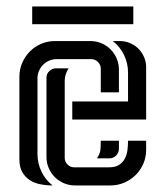

<svg xmlns="http://www.w3.org/2000/svg" viewBox="-20 -565 504 585"><path d="M287.1 -283.7V-355.5Q287.1 -367.2 278.6 -376Q270 -384.8 258.3 -384.8H151.9Q140.1 -384.8 129.6 -380.1Q119.1 -375.5 111.3 -367.7Q103.5 -359.9 98.9 -349.1Q94.2 -338.4 94.2 -326.7V-95.7Q94.2 -67.9 106.2 -42.5Q118.2 -17.1 140.1 0Q120.6 0 102.3 -3.7Q84 -7.3 70.1 -16.6Q56.2 -25.9 47.6 -41Q39.1 -56.2 39.1 -79.6V-331.1Q39.1 -353.5 47.6 -373.3Q56.2 -393.1 70.8 -408Q85.4 -422.9 105.2 -431.4Q125 -439.9 147.5 -439.9H255.4Q273.4 -439.9 289.3 -433.1Q305.2 -426.3 316.9 -414.6Q328.6 -402.8 335.4 -387Q342.3 -371.1 342.3 -353V-283.7ZM177.2 -84Q177.2 -72.3 185.8 -63.7Q194.3 -55.2 206.1 -55.2H312Q331.1 -55.2 342.3 -62.3Q353.5 -69.3 359.9 -80.8Q366.2 -92.3 368.2 -106.7Q370.1 -121.1 370.1 -136.2H425.3V-108.4Q425.3 -85.9 416.7 -66.2Q408.2 -46.4 393.3 -31.7Q378.4 -17.1 358.6 -8.5Q338.9 0 316.4 0H208.5Q190.4 0 174.6 -6.8Q158.7 -13.7 147 -25.4Q135.3 -37.1 128.4 -53Q121.6 -68.8 121.6 -86.9V-328.1Q121.6 -340.3 130.4 -348.6Q139.2 -356.9 150.9 -356.9H189Q183.6 -348.6 180.4 -338.9Q177.2 -329.1 177.2 -319.3ZM200.2 -255.9H370.1V-344.2Q370.1 -372.1 357.9 -397.5Q345.7 -422.9 323.7 -439.9H345.7Q361.8 -439.9 376.5 -433.6Q391.1 -427.2 401.9 -416.5Q412.6 -405.8 418.9 -391.1Q425.3 -376.5 425.3 -360.4V-200.7H200.2ZM78.1 -545.4H386.2V-491.2H78.1ZM275.4 -82.5Q284.7 -96.2 285.9 -108.4Q287.1 -120.6 287.1 -136.2H342.3V-111.8Q342.3 -100.1 334 -91.3Q325.7 -82.5 313.5 -82.5Z"/></svg>

Font: Isar CAT
Style: Regular
Weight: 400
Designer: Digitized by Peter Wiegel
Foundry: CAT-Fonts, Peter Wiegel
Version: Version 1.000; ttfautohint (v1.3)